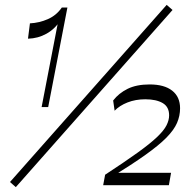

<svg xmlns="http://www.w3.org/2000/svg" viewBox="-20 -761 794 789"><path d="M151 -321 224 -699 227 -676Q206 -642 171 -622.5Q136 -603 95 -602L103 -665Q142 -667 177 -682.5Q212 -698 234 -730H257L178 -321ZM21 -13 665 -741 689 -720 45 8ZM404 0 412 -43Q493 -96 544.5 -133Q596 -170 624.5 -197Q653 -224 664 -245.5Q675 -267 675 -287Q675 -322 648.5 -337.5Q622 -353 577 -353Q537 -353 504 -340Q471 -327 451 -306L445 -348Q468 -378 504.5 -396Q541 -414 595 -414Q655 -414 687.5 -388.5Q720 -363 720 -316Q720 -285 707.5 -256Q695 -227 664 -195.5Q633 -164 577.5 -124.5Q522 -85 436 -32L444 -51H683L674 0Z"/></svg>

Font: Savate ExtraLight
Style: Italic
Weight: 200
Italic angle: -11°
Designer: Max Esnée
Foundry: Plomb Type
Version: Version 2.000